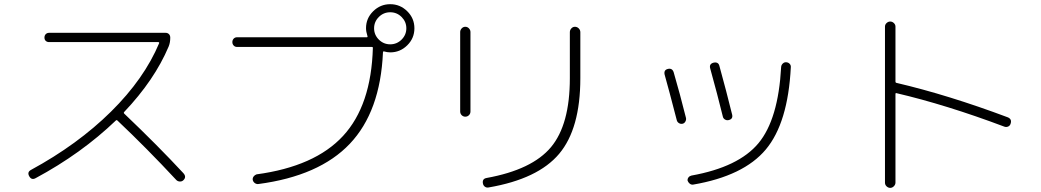

<svg xmlns="http://www.w3.org/2000/svg" viewBox="-20 -867 5040 930"><path d="M152.3 -3.9Q132.8 6.8 121.6 -13.2Q110.4 -33.2 129.9 -43.9Q356.4 -167 517.6 -326.2Q678.7 -485.4 751 -658.2Q752 -659.2 750.5 -661.1Q749 -663.1 747.1 -663.1H217.8Q208 -663.1 201.7 -668.9Q195.3 -674.8 195.3 -685.1Q195.3 -695.3 201.7 -701.7Q208 -708 217.8 -708H782.2Q792 -708 798.3 -701.7Q804.7 -695.3 804.7 -684.6Q804.7 -660.2 796.9 -641.6Q728.5 -479.5 581.1 -324.2Q578.1 -320.3 582 -316.4Q745.1 -161.1 868.2 -28.3Q884.8 -9.8 868.2 5.9Q861.3 12.7 851.1 12.2Q840.8 11.7 834 4.9Q689.5 -150.4 548.8 -283.2Q544.9 -287.1 541 -283.2Q374 -123 152.3 -3.9Z M1925.3 -784.7Q1902.3 -807.6 1870.1 -807.6Q1837.9 -807.6 1814.9 -784.7Q1792 -761.7 1792 -730Q1792 -698.2 1814.9 -675.3Q1837.9 -652.3 1870.1 -652.3Q1902.3 -652.3 1925.3 -675.3Q1948.2 -698.2 1948.2 -730Q1948.2 -761.7 1925.3 -784.7ZM1127.9 -639.6Q1118.2 -639.6 1111.8 -646.5Q1105.5 -653.3 1105.5 -663.1Q1105.5 -672.9 1111.8 -679.7Q1118.2 -686.5 1127.9 -686.5H1756.8Q1761.7 -686.5 1759.8 -692.4Q1752.9 -713.9 1752.9 -730.5Q1752.9 -778.3 1787.6 -812.5Q1822.3 -846.7 1870.1 -846.7Q1918 -846.7 1952.6 -812.5Q1987.3 -778.3 1987.3 -730Q1987.3 -681.6 1952.6 -647.5Q1918 -613.3 1870.1 -613.3Q1856.4 -613.3 1838.9 -618.2Q1837.9 -619.1 1836.4 -617.2Q1835 -615.2 1835 -613.3Q1822.3 -326.2 1674.3 -170.4Q1526.4 -14.6 1231.4 24.4Q1221.7 25.4 1213.9 19.5Q1206.1 13.7 1204.1 3.9Q1203.1 -4.9 1208.5 -12.2Q1213.9 -19.5 1222.7 -22.5Q1504.9 -60.5 1641.6 -208.5Q1778.3 -356.4 1786.1 -635.7Q1786.1 -639.6 1781.2 -639.6Z M2346.7 41Q2336.9 43 2329.1 37.6Q2321.3 32.2 2319.3 22.5Q2314.5 -1 2336.9 -4.9Q2557.6 -44.9 2648.9 -154.3Q2740.2 -263.7 2740.2 -488.3V-710.9Q2740.2 -721.7 2747.6 -729.5Q2754.9 -737.3 2764.6 -737.3Q2775.4 -737.3 2783.2 -729.5Q2791 -721.7 2791 -710.9V-488.3Q2791 -244.1 2688.5 -122.1Q2585.9 0 2346.7 41ZM2209 -327.1V-711.9Q2209 -721.7 2216.3 -729.5Q2223.6 -737.3 2233.9 -737.3Q2244.1 -737.3 2251.5 -729.5Q2258.8 -721.7 2258.8 -711.9V-327.1Q2258.8 -316.4 2251.5 -309.1Q2244.1 -301.8 2233.9 -301.8Q2223.6 -301.8 2216.3 -309.1Q2209 -316.4 2209 -327.1Z M3336.9 27.3Q3328.1 28.3 3320.8 22.5Q3313.5 16.6 3310.5 7.8Q3309.6 -1 3314.9 -7.8Q3320.3 -14.6 3329.1 -16.6Q3557.6 -57.6 3653.8 -173.3Q3750 -289.1 3763.7 -543Q3764.6 -552.7 3772 -559.6Q3779.3 -566.4 3789.1 -565.4Q3798.8 -564.5 3805.2 -557.6Q3811.5 -550.8 3810.5 -541Q3796.9 -271.5 3689.5 -143.1Q3582 -14.6 3336.9 27.3ZM3257.8 -286.1Q3219.7 -433.6 3199.2 -505.9Q3194.3 -528.3 3215.3 -533.2Q3236.3 -538.1 3243.2 -516.6Q3273.4 -413.1 3302.7 -295.9Q3304.7 -287.1 3299.8 -278.3Q3294.9 -269.5 3286.1 -267.6Q3276.4 -265.6 3268.1 -271Q3259.8 -276.4 3257.8 -286.1ZM3436.5 -563.5Q3460 -568.4 3464.8 -546.9Q3498 -426.8 3526.4 -311.5Q3531.2 -290 3508.8 -285.2Q3500 -283.2 3491.7 -288.1Q3483.4 -293 3481.4 -301.8Q3455.1 -409.2 3419.9 -536.1Q3414.1 -557.6 3436.5 -563.5Z M4266.6 17.6V-738.3Q4266.6 -748 4274.4 -755.4Q4282.2 -762.7 4292 -762.7Q4301.8 -762.7 4309.6 -755.4Q4317.4 -748 4317.4 -738.3V-471.7Q4317.4 -466.8 4321.3 -465.8Q4572.3 -407.2 4861.3 -298.8Q4882.8 -290 4875 -267.6Q4872.1 -257.8 4862.8 -253.9Q4853.5 -250 4843.8 -253.9Q4563.5 -359.4 4321.3 -416Q4320.3 -417 4318.8 -415.5Q4317.4 -414.1 4317.4 -412.1V17.6Q4317.4 27.3 4309.6 35.2Q4301.8 43 4292 43Q4282.2 43 4274.4 35.6Q4266.6 28.3 4266.6 17.6Z"/></svg>

Font: Rounded-L Mgen+ 1mn light
Style: Regular
Weight: 200
Designer: [Source Han Sans]
Ryoko NISHIZUKA  (kana & ideographs); Paul D. Hunt (Latin, Greek & Cyrillic); Wenlong ZHANG  (bopomofo
Version: Version 1.059.20150602